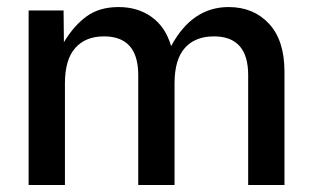

<svg xmlns="http://www.w3.org/2000/svg" viewBox="-20 -530 893 550"><path d="M62 0V-500H162.1L163.1 -409.2Q191.9 -457 228.5 -483.4Q265.1 -509.8 319.8 -509.8Q374.5 -509.8 414.3 -481.4Q454.1 -453.1 470.2 -397.9Q530.3 -509.8 634.8 -509.8Q706.1 -509.8 750.5 -462.2Q794.9 -414.6 794.9 -324.2V0H690.9V-314.9Q690.9 -425.8 592.8 -425.8Q539.1 -425.8 509.5 -392.6Q480 -359.4 480 -291V0H376V-314.9Q376 -425.8 277.8 -425.8Q225.1 -425.8 195.6 -392.6Q166 -359.4 166 -291V0Z"/></svg>

Font: TASA Orbiter Deck Medium
Style: Regular
Weight: 500
Designer: Weizhong Zhang
Version: Version 1.000;Glyphs 3.1.2 (3151)